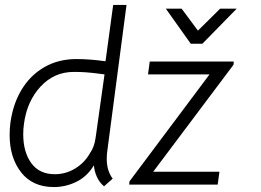

<svg xmlns="http://www.w3.org/2000/svg" viewBox="-20 -747 1058 777"><path d="M19 -201Q19 -225 22 -249Q32 -325 67 -383.5Q102 -442 159 -475Q216 -508 289 -508Q344 -508 407 -499L438 -727H492L415 -142Q412 -123 412 -104Q412 -56 436 -24L401 7Q383 -8 372.5 -30.5Q362 -53 360 -78Q333 -33 289.5 -11.5Q246 10 198 10Q112 10 65.5 -49.5Q19 -109 19 -201ZM344 -127Q362 -152 367 -190L403 -446Q350 -453 326.5 -454.5Q303 -456 279 -456Q199 -456 144 -396.5Q89 -337 77 -246Q74 -225 74 -204Q74 -132 106.5 -87Q139 -42 202 -42Q246 -42 284 -65Q322 -88 344 -127ZM504 -13 828 -446H579L586 -498H926L925 -485L600 -52H868L861 0H503ZM651 -712H715L781 -623L871 -712H938L799 -570H752Z"/></svg>

Font: Bellota Text
Style: Italic
Weight: 400
Italic angle: -7.5°
Designer: Kemie Guaida
Foundry: Kemie Guaida
Version: Version 4.001